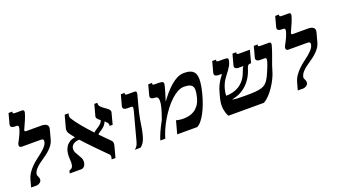

<svg xmlns="http://www.w3.org/2000/svg" viewBox="-60 -1273 3234 1820"><g transform="rotate(-20 1557.5 -363.0)"><path d="M123.5 -34.7Q119.6 -21 108.6 -12.9Q97.7 -4.9 79.1 0H18.1L37.1 -69.8Q47.4 -108.4 68.1 -138.4Q88.9 -168.5 114 -192.9Q139.2 -217.3 166.5 -237.8Q193.8 -258.3 217.8 -277.8Q241.7 -297.4 259.8 -317.6Q277.8 -337.9 284.2 -361.3Q286.1 -368.7 286.1 -375Q286.1 -386.7 277.6 -390.4Q269 -394 253.4 -394H67.9Q54.7 -394 48.8 -400.1Q43 -406.2 43 -416Q43 -427.7 49.8 -440.4Q57.1 -453.6 66.9 -472.4Q76.7 -491.2 85.4 -511Q94.2 -530.8 100.3 -549.3Q106.4 -567.9 106.4 -580.6Q106.4 -596.2 84 -596.2H69.8Q52.2 -596.2 40.8 -602.8Q29.3 -609.4 29.3 -623.5Q29.3 -628.4 30.8 -634.3L58.6 -737.3H97.7L95.2 -729Q94.7 -728 94.7 -725.6Q94.7 -720.7 100.8 -718.3Q106.9 -715.8 125.5 -715.8H186.5Q193.8 -715.8 200 -712.2Q206.1 -708.5 206.1 -697.3Q206.1 -691.4 204.1 -684.1Q196.3 -655.8 180.4 -618.4Q164.6 -581.1 145.5 -540.5Q144.5 -538.1 143.3 -535.2Q142.1 -532.2 142.1 -529.3Q142.1 -524.9 145.8 -521.7Q149.4 -518.6 160.2 -518.6H310.1Q340.3 -518.6 358.2 -507.8Q376 -497.1 376 -475.6Q376 -467.8 374 -460.4L348.6 -366.2Q339.4 -332.5 320.3 -307.4Q301.3 -282.2 277.1 -261.5Q252.9 -240.7 226.3 -223.1Q199.7 -205.6 176.3 -187.7Q152.8 -169.9 135.3 -149.9Q117.7 -129.9 110.8 -105Q109.9 -102.5 109.9 -100.8Q109.9 -99.1 109.9 -96.7Q109.9 -90.3 112.3 -84.7Q114.7 -79.1 117.4 -73.2Q120.1 -67.4 122.6 -61Q125 -54.7 125 -46.9Q125 -41 123.5 -34.7Z M524.9 -367.2Q521 -373.5 519.3 -380.9Q517.6 -388.2 517.6 -396.5Q517.6 -410.6 521 -422.4L553.2 -540H592.3L588.4 -526.9Q586.9 -521.5 586.9 -514.6Q586.9 -508.8 588.1 -502.4Q589.4 -496.1 591.8 -492.2Q606.4 -467.8 625.7 -441.7Q645 -415.5 667 -388.9Q689 -362.3 712.9 -335.9Q736.8 -309.6 760.7 -284.2Q769 -294.4 782.2 -302.7Q795.4 -311 809.8 -320.6Q824.2 -330.1 837.2 -342.8Q850.1 -355.5 857.4 -374Q841.8 -385.3 831.1 -396.7Q820.3 -408.2 820.3 -419.4Q820.3 -422.9 820.8 -424.8L852.1 -540H883.3Q881.8 -534.2 881.8 -529.3Q881.8 -517.1 888.9 -506.8Q896 -496.6 907 -487.5Q918 -478.5 930.4 -470Q942.9 -461.4 953.9 -452.9Q964.8 -444.3 971.9 -435.3Q979 -426.3 979 -416Q979 -414.6 978.8 -413.1Q978.5 -411.6 978 -409.7L947.8 -294.4H916.5Q918.5 -298.8 918.5 -305.2Q918.5 -317.4 909.2 -328.6Q899.9 -339.8 887.2 -351.1Q876 -325.7 861.8 -311Q847.7 -296.4 833.5 -286.9Q819.3 -277.3 807.6 -270.3Q795.9 -263.2 790 -253.4Q817.9 -224.1 843.5 -198.7Q869.1 -173.3 889.6 -152.3Q894.5 -147 896.5 -140.1Q898.4 -133.3 898.4 -126Q898.4 -118.7 897.2 -111.3Q896 -104 894 -97.2L865.2 10.7H826.2L830.1 -2.4Q831.1 -5.9 831.5 -10Q832 -14.2 832 -18.6Q832 -23.9 830.8 -29.1Q829.6 -34.2 826.7 -37.1Q797.9 -66.4 768.1 -96.2Q738.3 -126 709.5 -155.5Q680.7 -185.1 653.6 -213.9Q626.5 -242.7 602.5 -269.5H596.7Q582 -269.5 567.6 -265.4Q553.2 -261.2 541.7 -253.2Q530.3 -245.1 523.2 -232.4Q516.1 -219.7 516.1 -203.1Q516.1 -184.6 524.9 -167.7Q533.7 -150.9 543.9 -134.3Q554.2 -117.7 563 -100.8Q571.8 -84 571.8 -64.9Q571.8 -48.8 567.6 -36.6Q563.5 -24.4 556.9 -16.4Q550.3 -8.3 541.5 -4.2Q532.7 0 523.9 0H407.2L415 -27.8Q440.4 -34.7 448.5 -51.5Q456.5 -68.4 456.5 -93.8Q456.5 -107.9 455.3 -122.8Q454.1 -137.7 454.1 -154.8Q454.1 -177.2 459 -201.7Q463.9 -226.1 476.8 -247.6Q489.7 -269 512.7 -284.9Q535.6 -300.8 571.8 -305.2Q557.6 -322.3 545.9 -337.6Q534.2 -353 524.9 -367.2Z M1179.7 -96.2Q1169.4 -58.1 1154.8 -35.4Q1140.1 -12.7 1120.6 0H1063.5Q1074.7 -8.3 1085.9 -22.2Q1097.2 -36.1 1105 -64.9L1179.7 -344.2Q1183.1 -356.9 1184.8 -365.7Q1186.5 -374.5 1186.5 -379.9Q1186.5 -389.6 1181.4 -391.8Q1176.3 -394 1165.5 -394H1129.9Q1112.3 -394 1100.6 -400.6Q1088.9 -407.2 1088.9 -421.9Q1088.9 -426.3 1090.3 -432.1L1119.6 -540H1158.7L1156.2 -531.7Q1155.8 -530.8 1155.8 -528.3Q1155.8 -523.4 1161.9 -521Q1168 -518.6 1186.5 -518.6H1249.5Q1256.8 -518.6 1262.7 -515.1Q1268.6 -511.7 1268.6 -500.5Q1268.6 -494.1 1266.6 -486.8L1237.8 -378.9Q1227.5 -340.8 1221.2 -312Q1214.8 -283.2 1210.7 -260.3Q1206.5 -237.3 1203.6 -218.3Q1200.7 -199.2 1197.8 -180.7Q1194.8 -162.1 1190.7 -141.8Q1186.5 -121.6 1179.7 -96.2Z M1704.1 -402.3Q1672.4 -402.3 1638.7 -383.8Q1605 -365.2 1571.5 -334Q1538.1 -302.7 1506.8 -261.7Q1475.6 -220.7 1449.2 -176Q1422.9 -131.3 1402.6 -85.7Q1382.3 -40 1371.6 0H1321.3Q1325.2 -14.2 1332.3 -33.4Q1339.4 -52.7 1349.6 -75.7Q1359.9 -98.6 1372.8 -124.5Q1385.7 -150.4 1400.9 -178.2Q1424.8 -243.2 1435.8 -285.9Q1446.8 -328.6 1446.8 -354Q1446.8 -378.4 1438 -388.7Q1429.2 -398.9 1413.6 -398.9H1407.2Q1389.6 -398.9 1378.2 -405.5Q1366.7 -412.1 1366.7 -426.3Q1366.7 -431.2 1368.2 -437L1396 -540H1435.1L1432.6 -531.7Q1432.1 -530.8 1432.1 -528.3Q1432.1 -523.4 1438.2 -521Q1444.3 -518.6 1462.9 -518.6H1483.4Q1494.1 -518.6 1504.6 -518.1Q1515.1 -517.6 1523.4 -515.4Q1531.7 -513.2 1536.6 -508.3Q1541.5 -503.4 1541.5 -494.1Q1541.5 -488.3 1537.1 -470.2Q1532.7 -452.1 1525.6 -428.2Q1518.6 -404.3 1510.5 -377.7Q1502.4 -351.1 1495.1 -328.1Q1522.9 -367.2 1553.2 -402.1Q1583.5 -437 1614.3 -463.6Q1645 -490.2 1676 -506.3Q1707 -522.5 1736.8 -524.4Q1742.2 -524.9 1746.8 -524.9Q1751.5 -524.9 1755.9 -524.9Q1787.6 -524.9 1809.3 -517.6Q1831.1 -510.3 1844.2 -496.8Q1857.4 -483.4 1863 -463.9Q1868.7 -444.3 1868.7 -419.9Q1868.7 -393.6 1862.5 -355.5Q1856.4 -317.4 1845 -274.7Q1833.5 -231.9 1817.6 -188.2Q1801.8 -144.5 1782.2 -106.7Q1762.7 -68.8 1740.2 -40.5Q1717.8 -12.2 1693.4 0H1491.7L1526.4 -128.9Q1538.1 -126 1557.6 -122.8Q1577.1 -119.6 1601.1 -119.6Q1626.5 -119.6 1654.1 -125.2Q1681.6 -130.9 1707 -146.2Q1732.4 -161.6 1753.2 -188.7Q1773.9 -215.8 1785.6 -259.3Q1798.3 -306.2 1798.3 -335Q1798.3 -373 1775.6 -387.7Q1752.9 -402.3 1704.1 -402.3Z M2277.8 -342.8Q2284.2 -360.4 2290.5 -374.3Q2296.9 -388.2 2304.7 -394H2255.9Q2238.3 -394 2226.6 -400.6Q2214.8 -407.2 2214.8 -421.9Q2214.8 -426.3 2216.3 -432.1L2245.6 -540H2284.7L2282.2 -531.7Q2281.7 -530.8 2281.7 -528.3Q2281.7 -523.4 2287.8 -521Q2293.9 -518.6 2312.5 -518.6H2413.6L2380.4 -394H2366.2Q2357.4 -394 2349.4 -386.2Q2341.3 -378.4 2335.9 -360.4Q2318.8 -302.7 2291 -261.7Q2263.2 -220.7 2230 -193.6Q2196.8 -166.5 2160.9 -152.1Q2125 -137.7 2092.8 -132.8Q2114.7 -126 2147.7 -124.8Q2180.7 -123.5 2226.6 -123.5Q2283.7 -123.5 2323 -126.2Q2362.3 -128.9 2389.9 -137.9Q2417.5 -147 2435.8 -164.3Q2454.1 -181.6 2469.2 -210.4Q2474.1 -220.2 2481 -234.4Q2487.8 -248.5 2494.9 -265.1Q2502 -281.7 2509 -298.8Q2516.1 -315.9 2521.5 -331.5Q2526.9 -347.2 2530.3 -359.6Q2533.7 -372.1 2533.7 -378.9Q2533.7 -386.7 2528.6 -390.4Q2523.4 -394 2511.7 -394H2471.2Q2453.6 -394 2441.9 -400.6Q2430.2 -407.2 2430.2 -421.9Q2430.2 -426.3 2431.6 -432.1L2460.9 -540H2500L2497.6 -531.7Q2497.1 -530.8 2497.1 -528.3Q2497.1 -523.4 2503.2 -521Q2509.3 -518.6 2527.8 -518.6H2605.5Q2612.8 -518.6 2618.7 -515.1Q2624.5 -511.7 2624.5 -500.5Q2624.5 -494.1 2622.6 -486.8Q2615.7 -460.4 2605 -429.4Q2594.2 -398.4 2582.8 -367.4Q2571.3 -336.4 2561.3 -308.1Q2551.3 -279.8 2545.9 -259.3Q2538.6 -232.4 2526.6 -204.8Q2514.6 -177.2 2499.8 -150.9Q2484.9 -124.5 2468 -100.6Q2451.2 -76.7 2433.6 -56.9Q2416 -37.1 2398.7 -22.5Q2381.3 -7.8 2365.7 0H2008.3Q2004.4 -6.3 1999.5 -16.8Q1994.6 -27.3 1990.5 -41.7Q1986.3 -56.2 1983.4 -73.7Q1980.5 -91.3 1980.5 -111.8Q1980.5 -127.4 1982.7 -144.8Q1984.9 -162.1 1989.7 -180.7L2004.4 -235.4Q2014.6 -274.4 2028.6 -302.2Q2042.5 -330.1 2054.7 -348.6Q2066.9 -367.2 2075.2 -377.2Q2083.5 -387.2 2083.5 -391.1Q2083.5 -394 2078.1 -394H2051.8Q2034.2 -394 2022.5 -400.6Q2010.7 -407.2 2010.7 -421.9Q2010.7 -426.3 2012.2 -432.1L2041.5 -540H2080.6L2078.1 -531.7Q2077.6 -530.8 2077.6 -528.3Q2077.6 -523.4 2083.7 -521Q2089.8 -518.6 2108.4 -518.6H2148.9Q2169.4 -518.6 2181.2 -516.1Q2192.9 -513.7 2192.9 -499Q2192.9 -495.6 2192.4 -491.7Q2191.9 -487.8 2190.4 -482.4Q2184.6 -460 2174.8 -442.1Q2165 -424.3 2153.3 -408Q2141.6 -391.6 2128.9 -375.5Q2116.2 -359.4 2104 -341.3Q2091.8 -323.2 2081.1 -301.3Q2070.3 -279.3 2063 -251.5Q2057.6 -231.4 2055.4 -215.8Q2053.2 -200.2 2053.2 -185.1Q2087.4 -185.1 2120.8 -193.1Q2154.3 -201.2 2184.1 -219.7Q2213.9 -238.3 2238 -268.3Q2262.2 -298.3 2277.8 -342.8Z M2813.5 -34.7Q2809.6 -21 2798.6 -12.9Q2787.6 -4.9 2769 0H2708L2727.1 -69.8Q2737.3 -108.4 2758.1 -138.4Q2778.8 -168.5 2804 -192.9Q2829.1 -217.3 2856.4 -237.8Q2883.8 -258.3 2907.7 -277.8Q2931.6 -297.4 2949.7 -317.6Q2967.8 -337.9 2974.1 -361.3Q2976.1 -368.7 2976.1 -375Q2976.1 -386.7 2967.5 -390.4Q2959 -394 2943.4 -394H2757.8Q2744.6 -394 2738.8 -400.1Q2732.9 -406.2 2732.9 -416Q2732.9 -427.7 2739.7 -440.4Q2747.1 -453.6 2756.8 -472.4Q2766.6 -491.2 2775.4 -511Q2784.2 -530.8 2790.3 -549.3Q2796.4 -567.9 2796.4 -580.6Q2796.4 -596.2 2773.9 -596.2H2759.8Q2742.2 -596.2 2730.7 -602.8Q2719.2 -609.4 2719.2 -623.5Q2719.2 -628.4 2720.7 -634.3L2748.5 -737.3H2787.6L2785.2 -729Q2784.7 -728 2784.7 -725.6Q2784.7 -720.7 2790.8 -718.3Q2796.9 -715.8 2815.4 -715.8H2876.5Q2883.8 -715.8 2889.9 -712.2Q2896 -708.5 2896 -697.3Q2896 -691.4 2894 -684.1Q2886.2 -655.8 2870.4 -618.4Q2854.5 -581.1 2835.4 -540.5Q2834.5 -538.1 2833.3 -535.2Q2832 -532.2 2832 -529.3Q2832 -524.9 2835.7 -521.7Q2839.4 -518.6 2850.1 -518.6H3000Q3030.3 -518.6 3048.1 -507.8Q3065.9 -497.1 3065.9 -475.6Q3065.9 -467.8 3064 -460.4L3038.6 -366.2Q3029.3 -332.5 3010.3 -307.4Q2991.2 -282.2 2967 -261.5Q2942.9 -240.7 2916.3 -223.1Q2889.6 -205.6 2866.2 -187.7Q2842.8 -169.9 2825.2 -149.9Q2807.6 -129.9 2800.8 -105Q2799.8 -102.5 2799.8 -100.8Q2799.8 -99.1 2799.8 -96.7Q2799.8 -90.3 2802.2 -84.7Q2804.7 -79.1 2807.4 -73.2Q2810.1 -67.4 2812.5 -61Q2814.9 -54.7 2814.9 -46.9Q2814.9 -41 2813.5 -34.7Z"/></g></svg>

Font: Arian AMU Serif
Style: Bold Italic
Weight: 700
Italic angle: -15°
Designer: Ruben Hakobyan (Tarumian)
Foundry: Ruben Hakobyan (Tarumian)
Version: Version 1.002